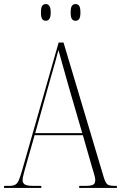

<svg xmlns="http://www.w3.org/2000/svg" viewBox="-22 -923 599 943"><path d="M-2 0V-10H23Q41 -10 52 -15.5Q63 -21 70 -37Q77 -53 86 -84L266 -714H290L488 -51Q496 -25 505.5 -17.5Q515 -10 542 -10H552V0H367V-10H393Q427 -10 436.5 -16.5Q446 -23 446 -39Q446 -49 439.5 -70.5Q433 -92 428 -109L385 -259H148L109 -122Q104 -104 96.5 -77.5Q89 -51 89 -38Q89 -24 100 -17Q111 -10 144 -10H181V0ZM151 -269H382L315 -499Q297 -562 285.5 -604Q274 -646 265 -677Q258 -649 248.5 -616Q239 -583 227 -541ZM349 -821Q337 -821 331 -830Q325 -839 325 -862Q325 -885 331 -894Q337 -903 349 -903Q361 -903 367 -894Q373 -885 373 -862Q373 -839 367 -830Q361 -821 349 -821ZM203 -821Q191 -821 185 -830Q179 -839 179 -862Q179 -885 185 -894Q191 -903 203 -903Q214 -903 220.5 -894Q227 -885 227 -862Q227 -839 220.5 -830Q214 -821 203 -821Z"/></svg>

Font: Noto Serif Display Condensed ExtraLight
Style: Regular
Weight: 200
Width: 3
Designer: Monotype Design Team
Foundry: Monotype Imaging Inc.
Version: Version 2.009